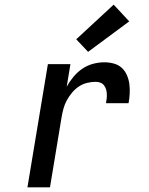

<svg xmlns="http://www.w3.org/2000/svg" viewBox="-20 -806 640 826"><path d="M98 0 186 -530H283L267 -433Q279 -455 296 -475.5Q313 -496 334.5 -510.5Q356 -525 380.5 -531.5Q405 -538 429 -538Q450 -538 470 -532.5Q490 -527 504 -514Q518 -501 526 -482.5Q534 -464 536.5 -444.5Q539 -425 538 -403.5Q537 -382 533 -362H436Q438 -372 439 -382.5Q440 -393 439.5 -403Q439 -413 436 -422.5Q433 -432 427 -439.5Q421 -447 411.5 -450.5Q402 -454 392 -454Q374 -454 355 -449.5Q336 -445 319.5 -434Q303 -423 290 -407.5Q277 -392 267.5 -374.5Q258 -357 253 -338.5Q248 -320 245 -302L195 0ZM359 -583 308 -637 469 -786 536 -714Z"/></svg>

Font: Iosevka Curly MdExObl
Style: Regular
Weight: 500
Width: 7
Italic angle: -9°
Monospace: yes
Designer: Belleve Invis
Foundry: Belleve Invis
Version: Version 11.1.0; ttfautohint (v1.8.3)